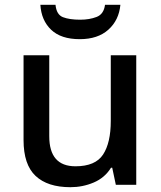

<svg xmlns="http://www.w3.org/2000/svg" viewBox="-20 -769 670 799"><path d="M547 -539V0H462L447 -71H442Q416 -29 370 -9.5Q324 10 273 10Q178 10 128 -37Q78 -84 78 -186V-539H185V-202Q185 -77 294 -77Q377 -77 409 -126Q441 -175 441 -266V-539ZM481 -749Q475 -685 431 -645.5Q387 -606 312 -606Q234 -606 193 -645Q152 -684 148 -749H211Q215 -708 242 -697.5Q269 -687 314 -687Q352 -687 382 -698.5Q412 -710 417 -749Z"/></svg>

Font: Noto Sans Kannada Medium
Style: Regular
Weight: 500
Designer: Jelle Bosma - Monotype Design Team
Foundry: Monotype Imaging Inc.
Version: Version 2.005; ttfautohint (v1.8.4.7-5d5b)